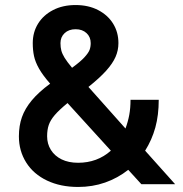

<svg xmlns="http://www.w3.org/2000/svg" viewBox="-20 -731 725 762"><path d="M55 -190Q55 -232 67 -266Q79 -300 106 -332.5Q133 -365 179 -399Q150 -432 135 -458.5Q120 -485 115 -508.5Q110 -532 110 -560Q110 -603 131 -637Q152 -671 190.5 -691Q229 -711 280 -711Q331 -711 369.5 -691Q408 -671 429 -637Q450 -603 450 -560Q450 -531 438.5 -505Q427 -479 401.5 -450.5Q376 -422 331 -386L478 -221Q488 -248 493 -275Q498 -302 498 -335H610Q610 -274 596.5 -225Q583 -176 556 -133L675 0H541L489 -57Q447 -24 397 -6.5Q347 11 290 11Q220 11 166.5 -14.5Q113 -40 84 -86Q55 -132 55 -190ZM420 -133 248 -322Q214 -294 197 -274Q180 -254 173.5 -235Q167 -216 167 -190Q167 -160 182 -136Q197 -112 224.5 -98.5Q252 -85 290 -85Q366 -85 420 -133ZM266 -462Q299 -486 315 -503.5Q331 -521 335.5 -533Q340 -545 340 -560Q340 -584 323.5 -599.5Q307 -615 280 -615Q253 -615 236.5 -599.5Q220 -584 220 -560Q220 -543 223.5 -530Q227 -517 236.5 -501.5Q246 -486 266 -462Z"/></svg>

Font: .
Style: 
Weight: 500
Designer: A.Korolkova, Vitaly Kuzmin
Foundry: ParaType Ltd
Version: Version 1.000; Glyphs 3.2, build 3192.0